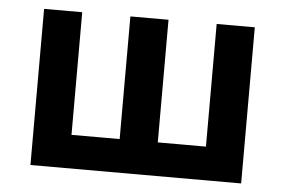

<svg xmlns="http://www.w3.org/2000/svg" viewBox="-42 -569 931 626"><g transform="rotate(5 423.0 -255.5)"><path d="M78.2 0V-511H203V-109.6H360.6V-511H485.4V-109.6H643V-511H767.8V0Z"/></g></svg>

Font: Overpass
Style: Regular
Weight: 400
Designer: Delve Withrington, Dave Bailey, Thomas Jockin
Foundry: Delve Fonts LLC
Version: Version 4.000